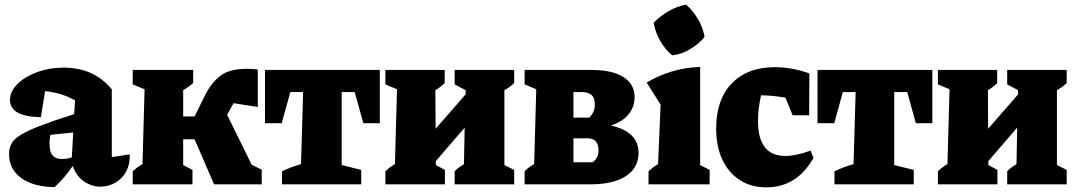

<svg xmlns="http://www.w3.org/2000/svg" viewBox="-20 -793 4633 826"><path d="M215 12Q124 11 71.5 -27Q19 -65 19 -130Q19 -156 30 -176Q41 -196 71 -214Q101 -232 156 -253Q211 -274 299 -302L303 -361Q248 -393 174 -401L156 -289Q23 -291 23 -363Q23 -400 55 -431.5Q87 -463 139.5 -482.5Q192 -502 254 -502Q384 -502 461 -409V-117L538 -129Q540 -89 524 -57.5Q508 -26 478 -8Q448 10 411 10Q375 10 342 -12Q309 -34 293 -79Q260 -30 215 12ZM193 -176Q193 -140 206 -124.5Q219 -109 246 -109Q268 -109 289 -116L295 -223L197 -213Q193 -194 193 -176Z M551 0V-56Q569 -73 593 -87L602 -409L551 -430V-492H811V-436Q794 -420 768 -405V-292H817L864 -387Q889 -436 927.5 -466.5Q966 -497 1043 -497Q1064 -497 1089 -494V-333L985 -349Q982 -343 978 -337L957 -299L1063 -84L1106 -63V0H901L817 -194H768V-83L808 -62V0Z M1614 -492V-263H1543L1506 -397H1450V-83L1534 -62V0H1193V-56Q1230 -74 1275 -87L1284 -397H1229L1192 -263H1120V-492Z M1638 0V-56Q1647 -65 1657 -72.5Q1667 -80 1679 -87L1688 -409L1638 -430V-492H1893V-435Q1875 -418 1853 -405L1854 -239L1983 -387V-405L1936 -430V-492H2192V-436Q2177 -420 2150 -405V-83L2192 -62V0H1936V-56Q1944 -65 1954.5 -72.5Q1965 -80 1976 -87L1979 -244L1855 -100V-83L1894 -62V0Z M2237 0V-56Q2252 -73 2278 -87L2287 -409L2237 -430V-492H2526Q2614 -492 2662 -461.5Q2710 -431 2710 -376Q2710 -332 2683.5 -300.5Q2657 -269 2608 -253Q2727 -227 2727 -135Q2727 -71 2673 -35.5Q2619 0 2520 0ZM2485 -397H2447V-287H2515Q2539 -310 2539 -343Q2539 -373 2524 -385Q2509 -397 2485 -397ZM2507 -198H2447V-95H2530Q2541 -103 2548 -115.5Q2555 -128 2555 -146Q2555 -198 2507 -198Z M2770 0V-56Q2789 -74 2811 -87L2822 -343L2762 -438Q2813 -468 2870.5 -485.5Q2928 -503 2992 -505V-83L3033 -62V0ZM2932 -773Q2962 -746 2983.5 -709.5Q3005 -673 3011 -634Q2987 -604 2949 -581.5Q2911 -559 2872 -555Q2843 -578 2821 -616Q2799 -654 2792 -695Q2819 -723 2855.5 -744.5Q2892 -766 2932 -773Z M3277 13Q3211 13 3162.5 -18.5Q3114 -50 3087.5 -106.5Q3061 -163 3061 -240Q3061 -365 3128.5 -434.5Q3196 -504 3313 -504Q3351 -504 3389 -497Q3427 -490 3462 -477L3461 -297H3390L3359 -373Q3308 -382 3254 -383Q3241 -324 3241 -272Q3241 -122 3359 -122Q3403 -122 3467 -145L3480 -114Q3408 13 3277 13Z M3991 -492V-263H3920L3883 -397H3827V-83L3911 -62V0H3570V-56Q3607 -74 3652 -87L3661 -397H3606L3569 -263H3497V-492Z M4015 0V-56Q4024 -65 4034 -72.5Q4044 -80 4056 -87L4065 -409L4015 -430V-492H4270V-435Q4252 -418 4230 -405L4231 -239L4360 -387V-405L4313 -430V-492H4569V-436Q4554 -420 4527 -405V-83L4569 -62V0H4313V-56Q4321 -65 4331.5 -72.5Q4342 -80 4353 -87L4356 -244L4232 -100V-83L4271 -62V0Z"/></svg>

Font: Piazzolla ExtraBold
Style: Regular
Weight: 800
Designer: Juan Pablo del Peral
Foundry: Huerta Tipografica
Version: Version 1.330